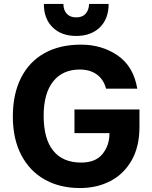

<svg xmlns="http://www.w3.org/2000/svg" viewBox="-20 -941 769 972"><path d="M202 -921H301Q301 -890 318 -871.5Q335 -853 366 -853Q397 -853 413.5 -871.5Q430 -890 431 -921H530Q530 -846 485.5 -802.5Q441 -759 366 -759Q291 -759 246.5 -802.5Q202 -846 202 -921ZM357 -387H686V-298Q686 -198 646 -128.5Q606 -59 538 -24Q470 11 385 11Q283 11 206.5 -32Q130 -75 87.5 -156.5Q45 -238 45 -351Q45 -464 86 -546Q127 -628 204.5 -671.5Q282 -715 390 -715Q496 -715 576 -660Q656 -605 675 -492H517Q504 -540 469.5 -564.5Q435 -589 384 -589Q297 -589 249 -528.5Q201 -468 201 -355Q201 -238 249.5 -178Q298 -118 391 -118Q464 -118 499 -161.5Q534 -205 534 -264V-267H357Z"/></svg>

Font: CBA Beacon Sans Extra Bold
Style: Regular
Weight: 800
Designer: Wei Huang
Foundry: Wei Huang
Version: Version 1.002